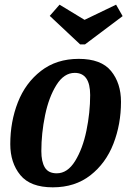

<svg xmlns="http://www.w3.org/2000/svg" viewBox="-20 -782 563 822"><path d="M498 -346Q498 -250 465.5 -166.5Q433 -83 367 -31.5Q301 20 206 20Q110 20 67 -32.5Q24 -85 24 -165Q24 -261 56.5 -344Q89 -427 155.5 -478.5Q222 -530 317 -530Q413 -530 455.5 -478Q498 -426 498 -346ZM157 -135Q157 -90 172 -65Q187 -40 223 -40Q269 -40 301.5 -92.5Q334 -145 350 -222.5Q366 -300 366 -375Q366 -470 300 -470Q254 -470 221.5 -418Q189 -366 173 -288.5Q157 -211 157 -135ZM477 -762 505 -713 344 -592H323L193 -714L235 -762L342 -697Z"/></svg>

Font: Sansita Medium Italic
Style: Regular
Weight: 500
Italic angle: -11°
Designer: Pablo Cosgaya
Foundry: Omnibus-Type
Version: Version 1.006